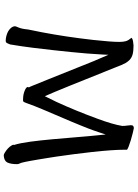

<svg xmlns="http://www.w3.org/2000/svg" viewBox="127 -824 745 1040"><g transform="rotate(90 500.0 -304.5)"><path d="M207.5 -578.1Q207.5 -533.7 196.8 -436.5Q180.2 -289.1 155.3 -158.7Q147 -116.2 140.1 -83Q137.2 -49.8 129.4 -31.7Q123 -17.1 122.6 -12.7Q123.5 1.5 135.3 12.7Q141.1 19 151.1 24.7Q161.1 30.3 174.8 33.9Q188.5 37.6 201.2 37.6Q208 37.6 211.2 34.4Q214.4 31.2 221.2 13.7Q231.9 -49.8 239.3 -109.9Q246.6 -169.9 252 -218.3Q257.3 -266.6 262.2 -314.5Q271.5 -403.3 275.9 -487.8L277.3 -519Q298.8 -469.7 312 -438Q325.2 -406.2 339.8 -368.7Q354.5 -331.1 370.6 -291.5Q384.8 -256.8 408.7 -196.8Q438 -122.6 445.3 -106.4Q449.7 -95.2 450.2 -94.7Q453.1 -92.3 453.1 -87.4Q453.1 -85.9 452.9 -84.5Q452.6 -83 452.6 -82.5Q452.1 -81.1 451.7 -79.1Q455.6 -73.2 462.9 -69.3Q482.9 -59.1 504.9 -57.1Q516.1 -56.2 522.5 -56.2Q529.3 -56.2 531.2 -58.6Q534.7 -63 539.1 -75.7Q552.7 -114.7 574.2 -165.5Q628.9 -293 640.1 -320.3Q651.4 -347.7 660.4 -369.6Q669.4 -391.6 675.8 -408.2Q688.5 -441.4 698.2 -471.2L709 -503.9L712.4 -469.7Q718.3 -413.6 723.6 -346.2Q729 -278.8 734.9 -214.6Q740.7 -150.4 748 -95.5Q755.4 -40.5 765.6 -7.8Q764.6 -5.4 764.6 -3.9Q764.6 0 769.5 7.3Q781.2 26.4 806.6 42Q816.4 48.3 822.3 48.3Q851.6 46.4 860.4 29.3Q869.6 10.3 869.6 -22.5Q869.6 -26.9 868.9 -30.8Q868.2 -34.7 862.3 -47.4Q856.9 -67.9 852.1 -95.2Q847.2 -122.6 844.7 -137.7Q842.3 -152.8 839.6 -168.9Q836.9 -185.1 834.2 -202.4Q831.5 -219.7 828.6 -238.3Q815.4 -327.6 803.7 -431.2Q791.5 -543.5 791.5 -606.4Q791.5 -613.3 791.5 -619.6Q781.7 -627.4 739.7 -640.1Q718.8 -646.5 700 -650.9Q681.2 -655.3 673.8 -656.7Q664.1 -655.3 661.4 -651.6Q658.7 -647.9 658.7 -640.1Q658.7 -632.3 660.6 -620.6Q662.6 -608.9 662.6 -593.8V-593.3Q654.3 -542.5 624.5 -461.9Q580.6 -341.8 532.7 -237.8Q518.1 -206.5 508.3 -188L501.5 -174.3Q481.4 -219.7 446.3 -306.2L348.6 -549.3Q331.1 -596.2 321.3 -612.8Q314 -624.5 305.7 -632.8Q293 -645 274.9 -649.9Q255.9 -654.8 227.1 -654.8Q200.2 -652.8 191.4 -648.4Q187.5 -646.5 185.1 -644Q199.2 -627.4 203.4 -613.5Q207.5 -599.6 207.5 -578.1ZM792 -619.1Z"/></g></svg>

Font: Bakudai
Style: ExtraLight
Weight: 200
Version: Version 1.48